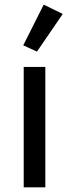

<svg xmlns="http://www.w3.org/2000/svg" viewBox="-20 -806 297 826"><path d="M82 0V-518H175V0ZM139 -584 80 -611 168 -786 250 -746Z"/></svg>

Font: IBM Plex Sans Thai Text
Style: Regular
Weight: 450
Designer: Mike Abbink, Paul van der Laan, Pieter van Rosmalen, Ben Mitchell, Mark Frömberg
Foundry: Bold Monday
Version: Version 1.1